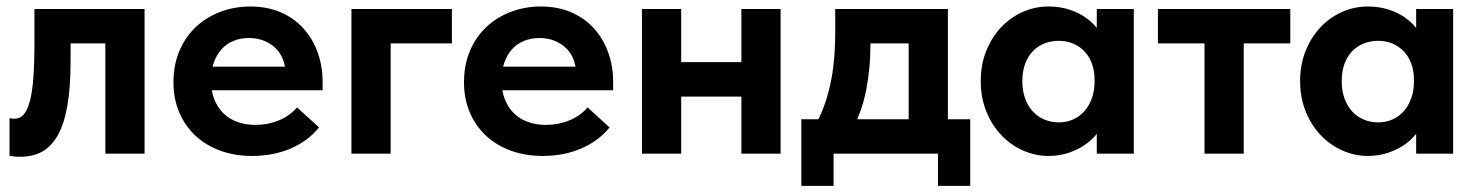

<svg xmlns="http://www.w3.org/2000/svg" viewBox="-20 -485 4666 606"><path d="M44.3 9.8Q82.5 9.8 111.6 -5.6Q140.8 -21 161.3 -56.1Q181.8 -91.3 192.3 -149.5Q202.8 -207.8 202.8 -293.8V-348H312.5V0H436.3V-456.5H88.7V-350Q88.7 -284.3 85.2 -238.5Q81.8 -192.8 73.9 -164.4Q66 -136 54.4 -123.1Q42.8 -110.3 25.8 -110.3Q22.3 -110.3 18.1 -110.6Q14 -111 10 -112V7Q15.8 8 24.5 8.9Q33.3 9.8 44.3 9.8Z M775.8 7.2Q842 7.2 896.6 -15.9Q951.3 -39 987 -82.8L917.5 -146Q894.8 -119.3 860.1 -105Q825.5 -90.8 785.8 -90.8Q754.8 -90.8 728.6 -100.4Q702.5 -110 684.4 -128.1Q666.3 -146.3 656.1 -172.3Q646 -198.3 646 -231.8Q646 -262.8 654.8 -287.4Q663.5 -312 678.9 -329.2Q694.3 -346.5 716.4 -355.7Q738.5 -365 765 -365Q791.8 -365 813 -356.5Q834.2 -348 849.4 -333.4Q864.5 -318.7 872.5 -299Q880.5 -279.3 880.5 -257.3V-221.8L955.3 -274.5H598.8V-200H998.3V-225.7Q998.3 -275.8 982.8 -319.1Q967.3 -362.5 938 -395Q908.8 -427.5 866.3 -446Q823.8 -464.5 769.8 -464.5Q719.8 -464.5 675.5 -447.6Q631.2 -430.8 598.2 -399.9Q565.2 -369 546.4 -324.6Q527.5 -280.3 527.5 -225.3Q527.5 -173 545.7 -130.3Q564 -87.5 596.7 -56.9Q629.5 -26.3 675.1 -9.5Q720.8 7.2 775.8 7.2Z M1089.2 0H1213V-348H1406.3V-456.5H1089.2Z M1692.8 7.2Q1759 7.2 1813.6 -15.9Q1868.3 -39 1904 -82.8L1834.5 -146Q1811.8 -119.3 1777.1 -105Q1742.5 -90.8 1702.8 -90.8Q1671.8 -90.8 1645.6 -100.4Q1619.5 -110 1601.4 -128.1Q1583.3 -146.3 1573.1 -172.3Q1563 -198.3 1563 -231.8Q1563 -262.8 1571.8 -287.4Q1580.5 -312 1595.9 -329.2Q1611.3 -346.5 1633.4 -355.7Q1655.5 -365 1682 -365Q1708.8 -365 1730 -356.5Q1751.2 -348 1766.4 -333.4Q1781.5 -318.7 1789.5 -299Q1797.5 -279.3 1797.5 -257.3V-221.8L1872.3 -274.5H1515.8V-200H1915.3V-225.7Q1915.3 -275.8 1899.8 -319.1Q1884.3 -362.5 1855 -395Q1825.8 -427.5 1783.3 -446Q1740.8 -464.5 1686.8 -464.5Q1636.8 -464.5 1592.5 -447.6Q1548.2 -430.8 1515.2 -399.9Q1482.2 -369 1463.4 -324.6Q1444.5 -280.3 1444.5 -225.3Q1444.5 -173 1462.7 -130.3Q1481 -87.5 1513.7 -56.9Q1546.5 -26.3 1592.1 -9.5Q1637.8 7.2 1692.8 7.2Z M2065.8 -180.2H2376.3V-288.8H2065.8ZM2006.2 0H2130V-325.5V-332.5V-456.5H2006.2V-332.5V-325.5V-126V-111ZM2320 0H2443.8V-325.5V-332.5V-456.5H2320V-332.5V-325.5V-126V-111Z M2552.5 -88.3 2675 -85.3Q2687.8 -111.3 2697.6 -139.8Q2707.5 -168.3 2713.9 -200.9Q2720.3 -233.5 2723.8 -269.3Q2727.3 -305 2727.3 -345V-411.5L2652.5 -348H2934L2848 -411.5V-89.8H2971.8V-456.5H2616.2V-386.5Q2616.2 -337 2612.2 -294.5Q2608.2 -252 2600 -215.6Q2591.7 -179.3 2580 -147.9Q2568.2 -116.5 2552.5 -88.3ZM2509.2 101.7H2611V0H2940.5V101.7H3042.3V-108.5H2509.2Z M3441.7 0H3558.5V-325.5V-332.5V-456.5H3441.7V-332.5L3434.7 -325.5V-126L3441.7 -111ZM3289.2 7.2Q3323.7 7.2 3353.9 -3Q3384 -13.3 3407.9 -30.4Q3431.7 -47.5 3447.9 -70.9Q3464 -94.3 3469.8 -120.8V-226.8H3434.7Q3434.7 -198.5 3426.2 -174.9Q3417.7 -151.3 3403 -134.4Q3388.2 -117.5 3367.4 -108.1Q3346.5 -98.8 3321.8 -98.8Q3297.3 -98.8 3276.3 -107.6Q3255.3 -116.5 3239.6 -133.5Q3224 -150.5 3215.4 -174.5Q3206.8 -198.5 3206.8 -228.5Q3206.8 -260.5 3215.9 -284.5Q3225 -308.5 3240.9 -324.5Q3256.8 -340.5 3277.8 -348.4Q3298.8 -356.2 3321.5 -356.2Q3347 -356.2 3368.1 -347Q3389.2 -337.7 3404 -321.6Q3418.7 -305.5 3426.7 -283.1Q3434.7 -260.8 3434.7 -234.5H3464.8V-342Q3462.5 -366 3448 -387.9Q3433.5 -409.8 3410.2 -427Q3387 -444.3 3356.1 -454.4Q3325.2 -464.5 3289.2 -464.5Q3246.7 -464.5 3208.1 -447.4Q3169.5 -430.3 3140.1 -399.3Q3110.7 -368.3 3093.1 -325.1Q3075.5 -282 3075.5 -229Q3075.5 -176 3093.4 -132.4Q3111.2 -88.8 3141 -57.8Q3170.7 -26.8 3209.4 -9.8Q3248 7.2 3289.2 7.2Z M3781.7 0H3905.5V-348H4052.5V-456.5H3634.7V-348H3781.7Z M4449.7 0H4566.5V-325.5V-332.5V-456.5H4449.7V-332.5L4442.7 -325.5V-126L4449.7 -111ZM4297.2 7.2Q4331.7 7.2 4361.9 -3Q4392 -13.3 4415.9 -30.4Q4439.7 -47.5 4455.9 -70.9Q4472 -94.3 4477.8 -120.8V-226.8H4442.7Q4442.7 -198.5 4434.2 -174.9Q4425.7 -151.3 4411 -134.4Q4396.2 -117.5 4375.4 -108.1Q4354.5 -98.8 4329.8 -98.8Q4305.3 -98.8 4284.3 -107.6Q4263.3 -116.5 4247.6 -133.5Q4232 -150.5 4223.4 -174.5Q4214.8 -198.5 4214.8 -228.5Q4214.8 -260.5 4223.9 -284.5Q4233 -308.5 4248.9 -324.5Q4264.8 -340.5 4285.8 -348.4Q4306.8 -356.2 4329.5 -356.2Q4355 -356.2 4376.1 -347Q4397.2 -337.7 4412 -321.6Q4426.7 -305.5 4434.7 -283.1Q4442.7 -260.8 4442.7 -234.5H4472.8V-342Q4470.5 -366 4456 -387.9Q4441.5 -409.8 4418.2 -427Q4395 -444.3 4364.1 -454.4Q4333.2 -464.5 4297.2 -464.5Q4254.7 -464.5 4216.1 -447.4Q4177.5 -430.3 4148.1 -399.3Q4118.7 -368.3 4101.1 -325.1Q4083.5 -282 4083.5 -229Q4083.5 -176 4101.4 -132.4Q4119.2 -88.8 4149 -57.8Q4178.7 -26.8 4217.4 -9.8Q4256 7.2 4297.2 7.2Z"/></svg>

Font: Tilda Sans VF
Style: Regular
Weight: 400
Designer: ParaType Ltd
Foundry: ParaType Ltd
Version: Version 1.010